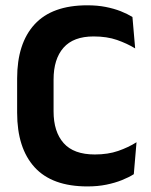

<svg xmlns="http://www.w3.org/2000/svg" viewBox="-20 -672 556 706"><path d="M301.5 13.5Q171.5 13.5 107.2 -57Q43 -127.5 43 -257.5V-383.5Q43 -512.5 107.2 -582.5Q171.5 -652.5 301 -652.5Q338 -652.5 368.5 -646.5Q399 -640.5 423.8 -630.8Q448.5 -621 467 -609.5L477 -494Q447.5 -512 410.5 -525Q373.5 -538 324 -538Q250 -538 213.5 -496.5Q177 -455 177 -379.5V-262.5Q177 -187.5 214 -145.8Q251 -104 328.5 -104Q377 -104 414.5 -117Q452 -130 482 -149L472 -31.5Q454 -20 428.5 -9.8Q403 0.5 371.2 7Q339.5 13.5 301.5 13.5Z"/></svg>

Font: Anek Malayalam Medium SemiBold
Style: Regular
Weight: 600
Version: Version 1.003